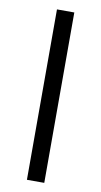

<svg xmlns="http://www.w3.org/2000/svg" viewBox="-84 -760 421 799"><g transform="rotate(10 126.5 -360.0)"><path d="M163.3 0H90V-720H163.3Z"/></g></svg>

Font: Manrope Variable Light
Style: Regular
Weight: 200
Designer: Mikhail Sharanda
Foundry: Mikhail Sharanda
Version: Version 4.505